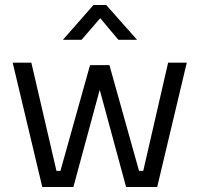

<svg xmlns="http://www.w3.org/2000/svg" viewBox="-20 -752 802 772"><path d="M31 -500H106L207 -65H223L342 -490H420L539 -65H556L656 -500H731L612 0H487L381 -391L275 0H150ZM233 -592 356 -732H407L531 -592H456L383 -679L308 -592Z"/></svg>

Font: TitilliumWeb-Regular
Style: Regular
Weight: 400
Version: Version 1.001;PS 57.000;hotconv 1.0.70;makeotf.lib2.5.55311